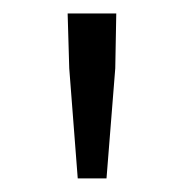

<svg xmlns="http://www.w3.org/2000/svg" viewBox="-20 -711 277 287"><path d="M81.1 -690.9H153.8L152.3 -608.9L139.2 -444.3H96.2L83.5 -608.9Z"/></svg>

Font: Varta
Style: Light
Weight: 300
Designer: Joana Correia, Viktoriya Grabowska, Eben Sorkin
Foundry: Sorkin Type
Version: Version 1.002; ttfautohint (v1.3) -l 8 -r 24 -G 200 -x 12 -H